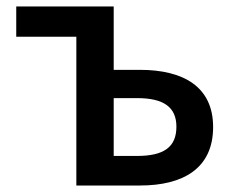

<svg xmlns="http://www.w3.org/2000/svg" viewBox="-20 -571 720 591"><path d="M215 0H411C543 0 636 -52 636 -180C636 -305 543 -356 411 -356H330V-551H30V-458H215ZM330 -91V-269H402C484 -269 523 -241 523 -181C523 -118 484 -91 402 -91Z"/></svg>

Font: Noto Sans JP Medium
Style: Regular
Weight: 500
Designer: Ryoko NISHIZUKA 西塚涼子 (kana, bopomofo & ideographs); Paul D. Hunt (Latin, Greek & Cyrillic); Sandoll Communications 산돌커뮤니
Foundry: Adobe
Version: Version 2.004;hotconv 1.0.118;makeotfexe 2.5.65603